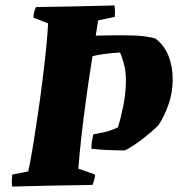

<svg xmlns="http://www.w3.org/2000/svg" viewBox="-20 -680 668 706"><path d="M25 6Q23 -5 23.5 -16Q24 -27 25 -38L84 -50Q93 -92 102 -147.5Q111 -203 120 -264.5Q129 -326 136.5 -386.5Q144 -447 149.5 -501Q155 -555 157 -594L103 -615Q103 -625 105.5 -635Q108 -645 112 -654Q184 -655 256.5 -656.5Q329 -658 401 -660Q404 -640 402 -618L341 -605Q337 -577 332 -549Q363 -550 391.5 -550Q420 -550 442 -550Q483 -550 510.5 -546.5Q538 -543 552 -538Q586 -511 600.5 -472.5Q615 -434 615 -387Q615 -341 600 -297Q585 -253 562 -219Q540 -197 507.5 -171.5Q475 -146 440 -127Q403 -127 373 -128.5Q343 -130 316 -133Q316 -146 318 -159.5Q320 -173 323 -186Q347 -190 369.5 -195.5Q392 -201 414 -212Q424 -245 433.5 -291.5Q443 -338 443 -385Q443 -418 435.5 -446Q428 -474 421 -487Q393 -485 367 -482Q331 -477 320 -473Q308 -398 297.5 -322.5Q287 -247 279.5 -179.5Q272 -112 268 -60L330 -38Q329 -28 326.5 -19Q324 -10 320 0Q244 1 170.5 2.5Q97 4 25 6Z"/></svg>

Font: Albura ExtraBold
Style: Italic
Weight: 758
Italic angle: -7°
Designer: Mercedes Jáuregui
Foundry: Omnibus-Type Team
Version: Version 1.000; ttfautohint (v1.8.3)